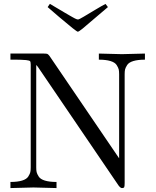

<svg xmlns="http://www.w3.org/2000/svg" viewBox="-20 -955 790 975"><path d="M33 0V-31Q69 -31 92 -38Q115 -45 123.5 -58.5Q132 -72 134 -81Q136 -90 136 -105V-627Q136 -641 132.5 -644.5Q129 -648 112 -650Q82 -652 62 -652H33V-683H203Q217 -683 221 -681Q225 -679 232 -670L585 -151V-578Q585 -593 583 -602Q581 -611 572.5 -624.5Q564 -638 541 -645Q518 -652 482 -652V-683Q587 -680 599 -680Q611 -680 716 -683V-652Q680 -652 657 -645Q634 -638 625.5 -624.5Q617 -611 615 -602Q613 -593 613 -578V-26Q613 -10 611 -5Q609 0 599 0Q592 0 582 -13L174 -613Q170 -619 164 -625V-105Q164 -90 166 -81Q168 -72 176.5 -58.5Q185 -45 208 -38Q231 -31 267 -31V0Q162 -3 150 -3Q138 -3 33 0ZM222 -919 233 -935H234Q254 -923 274.5 -911Q295 -899 306.5 -892Q318 -885 330.5 -878Q343 -871 349 -867.5Q355 -864 361 -861Q367 -858 370.5 -857Q374 -856 377 -856Q381 -856 405.5 -870.5Q430 -885 464 -905.5Q498 -926 516 -935L528 -919Q417 -824 398.5 -809Q380 -794 375 -794Q368 -794 280 -869Q245 -900 222 -919Z"/></svg>

Font: CMU Serif
Style: Roman
Weight: 500
Version: Version 0.7.0